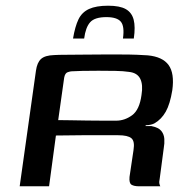

<svg xmlns="http://www.w3.org/2000/svg" viewBox="-20 -653 670 673"><path d="M361 -179Q361 -179 335.5 -179Q310 -179 268 -179Q226 -179 176 -178L152 0H49L106 -405Q110 -434 124 -446.5Q138 -459 170 -460Q185 -461 211.5 -461Q238 -461 270.5 -461.5Q303 -462 337.5 -462Q372 -462 404 -462Q436 -462 461 -461Q486 -460 498 -459Q550 -454 571 -425Q592 -396 584 -337Q576 -288 561 -261.5Q546 -235 522 -221Q517 -218 508.5 -216Q500 -214 491 -214L490 -211Q495 -211 500.5 -211Q506 -211 511 -211Q536 -206 545.5 -194Q555 -182 556 -166Q557 -150 554 -134L540 -28Q537 -15 539 -8Q541 -1 542 0H468Q450 0 441 -5.5Q432 -11 434 -33L448 -127Q453 -158 440.5 -168.5Q428 -179 394 -179ZM184 -232Q197 -232 225 -231.5Q253 -231 285.5 -230.5Q318 -230 346 -230Q374 -230 387 -230Q417 -230 443 -249Q469 -268 476 -320Q482 -356 471.5 -377Q461 -398 432 -401Q413 -404 384.5 -404.5Q356 -405 325 -405Q294 -405 268.5 -404.5Q243 -404 230 -403Q227 -403 217.5 -400Q208 -397 205 -381ZM359 -633Q400 -633 421 -621Q442 -609 448.5 -584Q455 -559 449 -518H411Q417 -561 403.5 -577Q390 -593 353 -593Q312 -593 296 -575Q280 -557 275 -518H236Q243 -560 255 -585Q267 -610 292 -621.5Q317 -633 359 -633Z"/></svg>

Font: Genos Thin Medium
Style: Italic
Weight: 500
Italic angle: -8°
Version: Version 1.010